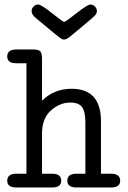

<svg xmlns="http://www.w3.org/2000/svg" viewBox="-20 -830 565 850"><path d="M120 -781Q120 -793 129 -801.5Q138 -810 149 -810Q162 -810 210.5 -771.5Q259 -733 264 -733Q270 -733 318 -771Q366 -809 380 -810Q392 -810 400.5 -801Q409 -792 409 -781Q409 -770 399 -760Q389 -750 335 -705Q307 -682 289 -667Q274 -655 264 -655H261Q255 -655 240 -666.5Q225 -678 139 -750Q120 -765 120 -781ZM12 -30Q12 -61 53 -61H97V-550H52Q12 -550 12 -580Q12 -611 53 -611H126Q151 -611 158.5 -602.5Q166 -594 166 -570V-384Q219 -437 297 -437Q427 -437 427 -293V-61H471Q512 -61 512 -30Q512 0 472 0H319Q278 0 278 -30Q278 -61 319 -61H358V-288Q358 -335 343.5 -355.5Q329 -376 291 -376Q245 -376 205.5 -341Q166 -306 166 -238V-61H210Q251 -61 251 -30Q251 0 211 0H52Q12 0 12 -30Z"/></svg>

Font: CMU Typewriter Text
Style: Regular
Weight: 500
Monospace: yes
Version: Version 0.7.0